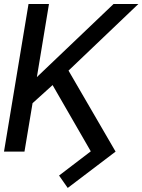

<svg xmlns="http://www.w3.org/2000/svg" viewBox="-24 -747 702 946"><path d="M217.3 -727.3H116.5L-4.3 0H96.6L136.4 -238.6L235.1 -327.8L423.3 -1.4L267 117.9L309.7 179L545.5 0L313.6 -399.1L657.7 -727.3H535.5L157.7 -367.2Z"/></svg>

Font: Margiela Sans
Style: Italic
Weight: 400
Italic angle: -9.39999°
Designer: Stefan Endress, Andreas Faust
Version: Version 1.100;FEAKit 1.0